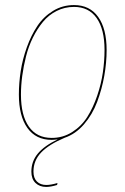

<svg xmlns="http://www.w3.org/2000/svg" viewBox="-20 -548 500 765"><path d="M237.3 1Q174.3 27.8 143.8 59.8Q113.3 91.8 113.3 135.7Q113.3 161.6 127.2 175.3Q141.1 189 164.6 189Q182.6 189 209 181.2L207.5 189Q182.1 196.8 164.1 196.8Q137.7 196.8 121.3 180.9Q105 165 105 135.7Q105 94.7 130.9 63.7Q156.7 32.7 210 7.3Q194.3 9.3 186 9.3Q123 9.3 89.1 -38.3Q55.2 -85.9 55.2 -171.4Q55.2 -217.3 62.5 -264.6Q69.8 -312 86.9 -359.6Q104 -407.2 128.7 -444.3Q153.3 -481.4 191.2 -504.6Q229 -527.8 274.9 -527.8Q337.4 -527.8 371.1 -480.7Q404.8 -433.6 404.8 -348.6Q404.8 -298.3 395.5 -245.8Q386.2 -193.4 367.2 -142.3Q348.1 -91.3 314.5 -52.5Q280.8 -13.7 237.3 1ZM63.5 -170.9Q63.5 -88.4 95 -43.5Q126.5 1.5 186 1.5Q231 1.5 267.8 -22Q304.7 -45.4 327.9 -82.3Q351.1 -119.1 367.2 -166.5Q383.3 -213.9 389.9 -259.8Q396.5 -305.7 396.5 -349.1Q396.5 -431.6 365 -476.1Q333.5 -520.5 274.9 -520.5Q237.8 -520.5 205.8 -504.4Q173.8 -488.3 151.1 -460.7Q128.4 -433.1 111.1 -398.2Q93.8 -363.3 83.7 -323.5Q73.7 -283.7 68.6 -245.6Q63.5 -207.5 63.5 -170.9Z"/></svg>

Font: Fira Sans Compressed Eight
Style: Italic
Weight: 100
Width: 3
Italic angle: -8°
Designer: Carrois Corporate & Edenspiekermann AG
Foundry: Carrois Corporate GbR & Edenspiekermann AG
Version: Version 4.203;PS 004.203;hotconv 1.0.88;makeotf.lib2.5.64775